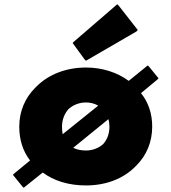

<svg xmlns="http://www.w3.org/2000/svg" viewBox="-20 -854 810 907"><path d="M330 -658 323 -651 379 -574 386 -567 624 -705 631 -712 541 -827 534 -834ZM386 -143C364 -143 343 -147 326 -156L492 -291C495 -282 497 -268 497 -256C497 -223 487 -195 467 -173C447 -155 418 -143 386 -143ZM273 -256C273 -289 285 -318 304 -339C325 -358 354 -370 386 -370C407 -370 426 -365 444 -355L276 -220C274 -231 273 -243 273 -256ZM722 -477 729 -484 685 -538 678 -545 588 -472C534 -512 463 -535 386 -535C292 -535 209 -502 153 -446L146 -439C99 -392 71 -329 71 -256C71 -194 88 -140 122 -96L48 -35L41 -28L85 26L92 33L182 -39C234 0 304 22 386 22C481 22 562 -10 617 -65L618 -66L625 -73C672 -120 699 -183 699 -256C699 -317 681 -371 646 -414Z"/></svg>

Font: Hussar Woodtype
Style: Blk
Weight: 900
Foundry: Cannot Into Space Fonts
Version: Version 1.07